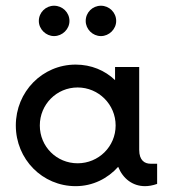

<svg xmlns="http://www.w3.org/2000/svg" viewBox="-20 -636 588 664"><path d="M167 -511.2C195.8 -511.2 220.2 -535.2 220.2 -563.5C220.2 -593.3 195.8 -616.2 167 -616.2C138.7 -616.2 114.3 -593.3 114.3 -563.5C114.3 -535.2 138.7 -511.2 167 -511.2ZM329.1 -511.2C357.4 -511.2 381.8 -535.2 381.8 -563.5C381.8 -593.3 357.4 -616.2 329.1 -616.2C300.3 -616.2 276.4 -593.3 276.4 -563.5C276.4 -535.2 300.3 -511.2 329.1 -511.2ZM500.5 -69.8C480.5 -69.8 461.4 -81.1 461.4 -117.7V-404.3H377.9V-358.9C342.8 -392.6 295.4 -412.6 241.7 -412.6C126.5 -412.6 34.7 -318.8 34.7 -202.1C34.7 -85.4 126.5 7.8 241.7 7.8C300.8 7.8 352.5 -18.6 388.7 -59.1C404.8 -18.6 438.5 7.8 481.4 7.8C494.1 7.8 508.3 5.4 523.4 0V-69.8ZM248.5 -71.3C175.8 -71.3 117.7 -128.9 117.7 -202.1C117.7 -274.9 175.8 -333.5 248.5 -333.5C320.8 -333.5 379.9 -274.9 379.9 -202.1C379.9 -128.9 320.8 -71.3 248.5 -71.3Z"/></svg>

Font: Now Medium
Style: Regular
Weight: 500
Designer: Alfredo Marco Pradil
Foundry: Alfredo Marco Pradil
Version: Version 1.200;hotconv 1.0.109;makeotfexe 2.5.65596